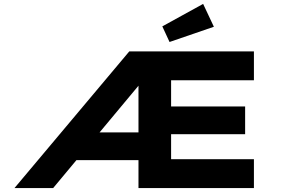

<svg xmlns="http://www.w3.org/2000/svg" viewBox="-20 -963 1440 983"><path d="M54 0 642 -700H1280V-552H856V-418H1235V-276H856V-148H1280V0H689V-143H356L469 -285H689V-570L718 -559L252 0ZM848 -748 811 -828 1020 -943 1075 -826Z"/></svg>

Font: Lexend Peta
Style: Bold
Weight: 700
Designer: Bonnie Shaver-Troup, Thomas Jockin
Foundry: Lexend
Version: Version 1.007